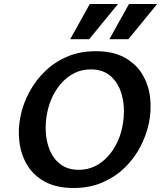

<svg xmlns="http://www.w3.org/2000/svg" viewBox="-20 -927 806 960"><path d="M348 13Q263 13 205.5 -18Q148 -49 116.5 -101Q85 -153 77 -217.5Q69 -282 83 -348Q96 -410 127 -467.5Q158 -525 205.5 -571Q253 -617 316.5 -644Q380 -671 459 -671Q544 -671 601.5 -640Q659 -609 691 -556.5Q723 -504 730.5 -439.5Q738 -375 724 -309Q711 -248 680 -190Q649 -132 601.5 -86.5Q554 -41 490.5 -14Q427 13 348 13ZM374 -78Q419 -78 455 -96Q491 -114 518.5 -144Q546 -174 564.5 -212Q583 -250 591 -290Q602 -341 599 -392Q596 -443 577.5 -485.5Q559 -528 523.5 -554Q488 -580 434 -580Q389 -580 353 -562Q317 -544 289.5 -514Q262 -484 243.5 -446Q225 -408 217 -368Q206 -317 209 -266Q212 -215 230.5 -172.5Q249 -130 284.5 -104Q320 -78 374 -78ZM331 -731 429 -907H570L426 -731ZM527 -731 625 -907H766L622 -731Z"/></svg>

Font: Ysabeau
Style: Bold Italic
Weight: 700
Italic angle: -12°
Designer: Christian Thalmann (Catharsis Fonts)
Version: Version 2.002